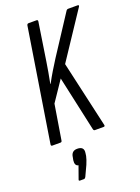

<svg xmlns="http://www.w3.org/2000/svg" viewBox="-164 -726 745 1021"><g transform="rotate(-20 209.0 -215.0)"><path d="M30 0Q22 0 23 -9L124 -646Q126 -655 134 -655H179Q187 -655 186 -646L153 -431Q149 -403 143.5 -373.5Q138 -344 132 -312H134Q151 -344 168 -372Q185 -400 204 -430L345 -646Q350 -655 358 -655H411Q421 -655 416 -646L242 -384L327 -9Q329 0 320 0H271Q264 0 262 -9L194 -320L117 -206L85 -9Q84 0 76 0ZM105 225Q96 225 100 216L125 146Q104 142 108 111L111 96Q115 61 148 61Q188 61 182 98L180 113Q176 132 165 158L138 216Q133 225 127 225Z"/></g></svg>

Font: Sofia Sans Extra Condensed
Style: Italic
Weight: 400
Italic angle: -9°
Designer: Botio Nikoltchev, Ani Petrova
Foundry: lettersoup
Version: Version 4.101; ttfautohint (v1.8.4.7-5d5b)